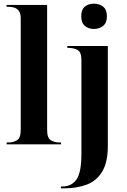

<svg xmlns="http://www.w3.org/2000/svg" viewBox="-20 -787 692 1047"><path d="M492 -629Q463 -629 443 -645.5Q423 -662 423 -698Q423 -735 443 -751Q463 -767 492 -767Q521 -767 542 -751Q563 -735 563 -698Q563 -662 542 -645.5Q521 -629 492 -629ZM312 240V230H319Q370 230 397 192Q424 154 424 51V-459Q424 -503 403 -514.5Q382 -526 351 -526H347V-536H568V9Q568 98 537.5 148.5Q507 199 453.5 219.5Q400 240 331 240ZM16 0V-10H26Q51 -10 72 -22Q93 -34 93 -78V-688Q93 -715 82 -728.5Q71 -742 56 -746Q41 -750 28 -750H16V-760H237V-78Q237 -34 257.5 -22Q278 -10 303 -10H313V0Z"/></svg>

Font: Noto Serif Display SemiCondensed
Style: Bold
Weight: 700
Width: 4
Designer: Monotype Design Team
Foundry: Monotype Imaging Inc.
Version: Version 2.009